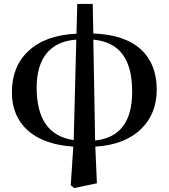

<svg xmlns="http://www.w3.org/2000/svg" viewBox="-20 -723 852 969"><path d="M469 202 461 17C561 11 638 -19 693 -73C745 -124 771 -190 771 -271C771 -356 745 -423 693 -472C638 -523 558 -550 451 -554L448 -703H370L366 -553C261 -548 180 -519 123 -465C68 -414 40 -344 40 -257C40 -96 151 4 350 17L337 212L354 226ZM451 -523C584 -510 647 -425 647 -260C647 -109 585 -27 460 -14ZM352 -16C227 -34 165 -122 165 -281C165 -430 234 -514 365 -523Z"/></svg>

Font: AllPunType Bold
Style: Regular
Weight: 700
Version: 1.0